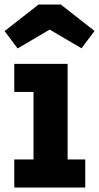

<svg xmlns="http://www.w3.org/2000/svg" viewBox="-20 -836 442 856"><path d="M281.4 -125.2H360.1V0H43.7V-125.2H129.4V-426H43.7V-551.2H281.4ZM250.8 -815.9 401.5 -698.1 343.5 -620.7 201.4 -704.1 58.5 -620 0.6 -697.4 152 -815.9Z"/></svg>

Font: Hepta Slab ExtraLight
Style: Regular
Weight: 200
Designer: Michael LaGattuta
Foundry: Michael LaGattuta
Version: Version 1.100